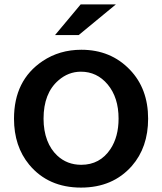

<svg xmlns="http://www.w3.org/2000/svg" viewBox="-20 -811 740 876"><path d="M348.1 -791H508.8L338.9 -650.9H231ZM351.1 -584Q485.4 -584 572.8 -492.7Q655.8 -406.2 655.8 -269.5Q655.8 -138.7 581.5 -53.7Q494.6 44.9 349.6 44.9Q200.2 44.9 113.3 -59.6Q43.9 -143.6 43.9 -269.5Q43.9 -444.8 174.3 -532.2Q251.5 -584 351.1 -584ZM349.1 -483.9Q292 -483.9 246.6 -444.3Q178.7 -385.7 178.7 -269.5Q178.7 -214.8 195.3 -170.9Q211.4 -128.9 241.2 -101.1Q286.1 -59.1 350.6 -59.1Q436 -59.1 483.9 -130.9Q521 -187 521 -270Q521 -366.2 471.2 -425.8Q422.4 -483.9 349.1 -483.9Z"/></svg>

Font: FORM UDPGothic
Style: Bold
Weight: 700
Foundry: Pronama LLC
Version: Version 1.051